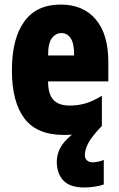

<svg xmlns="http://www.w3.org/2000/svg" viewBox="-20 -582 522 842"><path d="M352.1 97.2Q352.1 113.8 362.1 121.8Q372.1 129.9 386.2 129.9Q396 129.9 411.6 126.7Q427.2 123.5 435.1 119.1V227.1Q417 233.4 393.3 236.8Q369.6 240.2 350.1 240.2Q286.6 240.2 257.8 209.5Q229 178.7 229 127Q229 95.7 244.1 66.9Q259.3 38.1 295.4 8.8Q278.8 9.8 261.2 9.8Q141.1 9.8 86.7 -63Q32.2 -135.7 32.2 -273.9Q32.2 -412.6 86.2 -487.3Q140.1 -562 246.1 -562Q345.2 -562 400.1 -496.8Q455.1 -431.6 455.1 -310.1V-225.1H190.9Q190.9 -169.4 214.1 -144.3Q237.3 -119.1 285.2 -119.1Q323.2 -119.1 356 -128.9Q388.7 -138.7 426.8 -162.1V-29.8Q380.9 18.1 366.5 46.9Q352.1 75.7 352.1 97.2ZM250 -437Q224.6 -437 207.8 -415Q190.9 -393.1 190.9 -338.9H305.2Q305.2 -391.6 290 -414.3Q274.9 -437 250 -437Z"/></svg>

Font: Open Sans Condensed ExtraBold
Style: Regular
Weight: 800
Width: 3
Designer: Monotype Design Team
Foundry: Monotype Imaging Inc.
Version: Version 3.000; ttfautohint (v1.8.4)